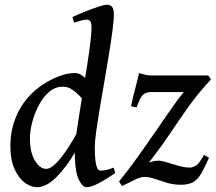

<svg xmlns="http://www.w3.org/2000/svg" viewBox="-20 -762 901 802"><path d="M461.4 -39.1Q420.4 -11.2 390.1 4.4Q359.9 20 342.3 20Q323.7 20 307.9 -14.2Q292 -48.3 292 -140.1Q292 -154.8 297.1 -191.4Q302.2 -228 310.1 -277.6Q317.9 -327.1 326.9 -381.8Q335.9 -436.5 344 -488.8Q352.1 -541 357.2 -582.8Q362.3 -624.5 362.3 -647.5Q362.3 -669.9 355.7 -675Q349.1 -680.2 340.3 -680.2Q334 -680.2 317.9 -675.8Q301.8 -671.4 289.1 -667L282.7 -690.9Q312 -704.6 341.6 -716.1Q371.1 -727.5 394 -734.9Q417 -742.2 426.3 -742.2Q440.9 -742.2 448.2 -733.4Q455.6 -724.6 455.6 -702.1Q455.6 -676.8 449.7 -632.6Q443.8 -588.4 434.8 -533.4Q425.8 -478.5 415.8 -420.4Q405.8 -362.3 396.7 -308.3Q387.7 -254.4 381.8 -212.4Q376 -170.4 376 -148.4Q376 -97.2 381.8 -73.2Q387.7 -49.3 399.4 -49.3Q411.6 -49.3 424.6 -52Q437.5 -54.7 454.6 -62ZM405.8 -393.6 363.8 -315.9Q355 -315.9 343 -328.4Q331.1 -340.8 315.9 -357.7Q300.8 -374.5 282.5 -387.2Q264.2 -399.9 242.7 -399.9Q210 -399.9 184.6 -377.7Q159.2 -355.5 141.4 -321.3Q123.5 -287.1 114.3 -250.5Q105 -213.9 105 -185.1Q105 -125 126 -90.8Q147 -56.6 172.9 -56.6Q196.8 -56.6 232.7 -100.8Q268.6 -145 307.6 -217.8L293.9 -127Q258.8 -65.9 216.3 -22.9Q173.8 20 133.8 20Q110.4 20 84.7 2Q59.1 -16.1 41.3 -54.7Q23.4 -93.3 23.4 -153.8Q23.4 -231 58.1 -298.1Q92.8 -365.2 162.1 -411.1Q189 -428.7 224.9 -442.9Q260.7 -457 293 -457Q311.5 -457 330.3 -441.2Q349.1 -425.3 367.9 -409.4Q386.7 -393.6 405.8 -393.6ZM861.3 -430.2Q807.6 -372.6 768.8 -318.1Q730 -263.7 691.7 -206.3Q653.3 -148.9 602.1 -83Q602.1 -83 614.5 -86.9Q627 -90.8 642.1 -90.8Q655.3 -90.8 678.2 -83.5Q701.2 -76.2 726.8 -69.1Q752.4 -62 773.9 -62Q783.2 -62 797.9 -70.1Q812.5 -78.1 832 -115.2L853 -103Q835 -62 820.6 -37.4Q806.2 -12.7 787.1 -1.5Q768.1 9.8 735.8 9.8Q705.1 9.8 677.5 1.5Q649.9 -6.8 626.5 -14.9Q603 -22.9 583.5 -22.9Q567.9 -22.9 547.4 -13.2Q526.9 -3.4 489.7 15.1L477.1 -3.9Q513.2 -47.9 551.8 -101.6Q590.3 -155.3 627.2 -209Q664.1 -262.7 695.1 -307.4Q726.1 -352.1 747.6 -377.4H611.8Q588.9 -377.4 576.9 -365.7Q564.9 -354 550.3 -313L527.3 -318.4Q536.6 -361.8 546.6 -398.9Q556.6 -436 560.5 -457Q569.3 -455.1 582 -450.9Q594.7 -446.8 611.8 -446.8H850.1Z"/></svg>

Font: Gentium Book Plus
Style: Italic
Weight: 400
Italic angle: -8°
Designer: Victor Gaultney, Annie Olsen, Iska Routamaa, Becca Hirsbrunner
Foundry: SIL International
Version: Version 6.101